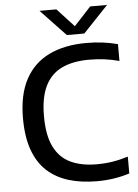

<svg xmlns="http://www.w3.org/2000/svg" viewBox="-62 -994 758 1051"><g transform="rotate(-5 317.0 -469.0)"><path d="M428 9.5Q341.5 9.5 272.2 -11.8Q203 -33 154.2 -78Q105.5 -123 79.8 -195Q54 -267 54 -368.5Q54 -498 99.2 -582.2Q144.5 -666.5 229.8 -708Q315 -749.5 435.5 -749.5Q482.5 -749.5 524.5 -744.2Q566.5 -739 607.5 -728V-635.5Q568 -646.5 526.8 -651.8Q485.5 -657 442.5 -657Q353 -657 292.2 -628Q231.5 -599 200.5 -536Q169.5 -473 169.5 -370.5Q169.5 -264.5 201 -201.5Q232.5 -138.5 291.8 -110.8Q351 -83 435.5 -83Q480 -83 521.2 -89.5Q562.5 -96 607.5 -110V-17.5Q567.5 -4.5 522.2 2.5Q477 9.5 428 9.5ZM333 -802 195.5 -947H288L392.5 -834H369.5L474 -947H566.5L429 -802Z"/></g></svg>

Font: Encode Sans SemiExpanded Medium
Style: Regular
Weight: 500
Width: 6
Designer: Multiple Designers
Foundry: Impallari Type
Version: Version 3.002